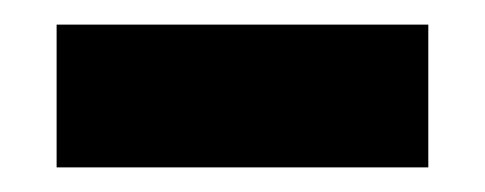

<svg xmlns="http://www.w3.org/2000/svg" viewBox="-20 -822 394 156"><path d="M26 -686V-802H328V-686Z"/></svg>

Font: Merriweather Sans ExtraBold
Style: Regular
Weight: 800
Designer: Eben Sorkin
Foundry: Eben Sorkin
Version: Version 2.001; ttfautohint (v1.8.3)